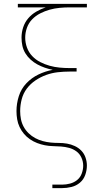

<svg xmlns="http://www.w3.org/2000/svg" viewBox="-20 -755 540 990"><path d="M250 215V197H300Q321 197 341.5 191.5Q362 186 378 173Q394 160 401.5 139.5Q409 119 409 99Q409 78 400 58Q391 38 374 25.5Q357 13 336.5 7.5Q316 2 295 0.5Q274 -1 253 -1.5Q232 -2 211.5 -6Q191 -10 171.5 -17.5Q152 -25 134.5 -37Q117 -49 103.5 -65Q90 -81 81 -100Q72 -119 68.5 -140Q65 -161 65 -182Q65 -182 65 -182Q65 -182 65 -182Q65 -221 77 -259Q89 -297 116 -325.5Q143 -354 178.5 -371Q214 -388 252 -395Q231 -399 211 -406Q191 -413 172.5 -423Q154 -433 138 -447.5Q122 -462 111 -480Q100 -498 95.5 -518.5Q91 -539 91 -561Q91 -588 99.5 -614Q108 -640 125.5 -660.5Q143 -681 167 -695Q191 -709 216 -717H72V-735H428V-717H339Q313 -717 287 -714.5Q261 -712 236 -705Q211 -698 187.5 -686Q164 -674 146 -655.5Q128 -637 119 -612Q110 -587 110 -561Q110 -535 119 -510Q128 -485 146 -466Q164 -447 187.5 -435Q211 -423 236 -416Q261 -409 287 -406.5Q313 -404 339 -404H375V-386H339Q308 -386 277.5 -382.5Q247 -379 218 -368.5Q189 -358 163 -340.5Q137 -323 118.5 -298.5Q100 -274 92 -243.5Q84 -213 84 -182Q84 -161 88 -140.5Q92 -120 102 -101.5Q112 -83 127.5 -68Q143 -53 161.5 -43Q180 -33 200.5 -27.5Q221 -22 241.5 -20Q262 -18 283.5 -18Q305 -18 325.5 -14.5Q346 -11 365.5 -2Q385 7 399.5 22Q414 37 421 57.5Q428 78 428 98Q428 123 419.5 147Q411 171 392 187Q373 203 348.5 209Q324 215 300 215Z"/></svg>

Font: Iosevka SS04 Thin
Style: Regular
Weight: 100
Monospace: yes
Designer: Belleve Invis
Foundry: Belleve Invis
Version: Version 19.0.0; ttfautohint (v1.8.4)